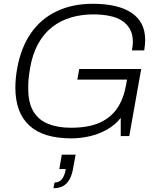

<svg xmlns="http://www.w3.org/2000/svg" viewBox="-20 -718 837 1013"><path d="M356 12Q208 12 134.5 -56Q61 -124 61 -256Q61 -280 63.5 -306Q66 -332 71 -359Q91 -468 143.5 -543.5Q196 -619 279 -658.5Q362 -698 470 -698Q537 -698 588 -686Q639 -674 674.5 -650Q710 -626 728 -590.5Q746 -555 746 -506Q746 -494 744.5 -480.5Q743 -467 741 -452H676Q678 -462 679.5 -474Q681 -486 681 -496Q681 -537 665.5 -564.5Q650 -592 622.5 -609.5Q595 -627 556 -634.5Q517 -642 471 -642Q410 -642 355 -626Q300 -610 255.5 -575.5Q211 -541 181 -486.5Q151 -432 138 -355Q135 -336 133 -320.5Q131 -305 130 -292.5Q129 -280 129 -269.5Q129 -259 129 -249Q129 -176 156 -130.5Q183 -85 234 -64.5Q285 -44 354 -44Q447 -44 506.5 -71Q566 -98 599.5 -148.5Q633 -199 645 -269L650 -298H388L398 -354H725L662 0H617V-96Q587 -58 544 -34Q501 -10 452.5 1Q404 12 356 12ZM262 275 268 245Q292 245 306.5 227.5Q321 210 327 174H293L306 98H379L367 163Q361 203 347 228Q333 253 312 264Q291 275 262 275Z"/></svg>

Font: Archivo SemiBold ExtraLight
Style: Italic
Weight: 250
Italic angle: -10°
Version: Version 2.001